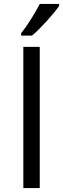

<svg xmlns="http://www.w3.org/2000/svg" viewBox="-20 -951 319 971"><path d="M142 -771Q173 -797 215 -843Q257 -889 279 -921V-931H181Q165 -899 138 -856Q111 -813 87 -783V-771ZM181 -714H98V0H181Z"/></svg>

Font: OpenSansMMV
Style: Regular
Weight: 400
Designer: Steve Matteson
Foundry: Ascender Corporation
Version: Version 4.000